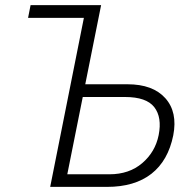

<svg xmlns="http://www.w3.org/2000/svg" viewBox="-20 -731 764 751"><path d="M99.6 -710.9H375.5L313.5 -401.4H478.5Q578.1 -401.4 626.7 -346.9Q675.3 -292.5 657.7 -201.7Q637.7 -102.5 572.3 -51.3Q506.8 0 398.4 0H176.3L308.1 -661.1H89.8ZM303.7 -351.6 243.2 -49.3H408.2Q485.4 -49.3 536.4 -93Q587.4 -136.7 600.6 -202.6Q614.3 -272 583.5 -311.8Q552.7 -351.6 468.8 -351.6Z"/></svg>

Font: Franko
Style: Light Italic
Weight: 300
Designer: Google
Version: Version 1.200310; 2013